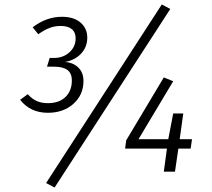

<svg xmlns="http://www.w3.org/2000/svg" viewBox="-20 -767 946 858"><path d="M370 -599Q370 -557 342.5 -527.5Q315 -498 270 -490Q306 -488 329.5 -465.5Q353 -443 353 -405Q353 -343 308 -303Q263 -263 194 -263Q115 -263 70 -321L104 -346Q124 -324 145.5 -315Q167 -306 194 -306Q244 -306 272.5 -333.5Q301 -361 301 -407Q301 -440 281 -454.5Q261 -469 222 -469H190L202 -508H221Q262 -508 290 -533Q318 -558 318 -596Q318 -623 300.5 -637Q283 -651 252 -651Q224 -651 201 -642Q178 -633 151 -614L126 -645Q187 -692 257 -692Q310 -692 340 -666Q370 -640 370 -599ZM741 -727 224 71 186 51 703 -747ZM832 -103H777L762 0H712L726 -103H539L544 -140L712 -421L754 -404L599 -145H732L754 -260H799L783 -145H838Z"/></svg>

Font: Fira Sans Light
Style: Italic
Weight: 300
Italic angle: -8°
Designer: bBox Type GmbH & Carrois Corporate GbR & Edenspiekermann AG
Foundry: bBox Type GmbH & Carrois Corporate GbR & Edenspiekermann AG
Version: Version 4.301